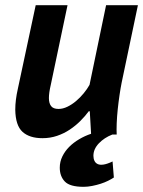

<svg xmlns="http://www.w3.org/2000/svg" viewBox="-20 -520 553 742"><path d="M241 -500 176 -191Q169 -161 169 -141Q169 -121 177.5 -110Q186 -99 206 -99Q223 -99 240.5 -107.5Q258 -116 274 -129.5Q290 -143 303.5 -159.5Q317 -176 326 -192L390 -500H513L450 -200Q446 -180 442 -153Q438 -126 435 -97.5Q432 -69 431 -43Q430 -17 431 0H414Q383 12 362 34Q341 56 341 82Q341 93 345 101.5Q349 110 357.5 114Q366 118 380 116Q394 114 415 104L420 166Q411 172 398 178.5Q385 185 369.5 190Q354 195 336.5 198.5Q319 202 303 202Q250 202 230.5 181.5Q211 161 211 128Q211 105 221 84.5Q231 64 247.5 47.5Q264 31 286 18Q308 5 332 -3L327 -90H323Q309 -71 290.5 -52.5Q272 -34 249.5 -19Q227 -4 200.5 5Q174 14 144 14Q94 14 67 -10.5Q40 -35 39 -96Q39 -133 49 -177L118 -500Z"/></svg>

Font: PT Sans
Style: Bold Italic
Weight: 700
Italic angle: -12°
Designer: A.Korolkova, O.Umpeleva, V.Yefimov
Foundry: ParaType Ltd
Version: Version 2.003W OFL